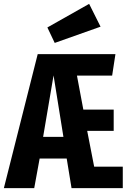

<svg xmlns="http://www.w3.org/2000/svg" viewBox="-32 -973 655 993"><path d="M173 -153 145 0H-12L163 -693H565L548 -582H366L399 -406H556V-296H419L455 -111H603V0H338L313 -153ZM296 -265 245 -583 191 -265ZM488 -835 251 -751 213 -831 429 -953Z"/></svg>

Font: Fira Mono
Style: Bold
Weight: 700
Monospace: yes
Designer: Carrois Corporate & Edenspiekermann AG
Foundry: Carrois Corporate GbR & Edenspiekermann AG
Version: Version 3.206